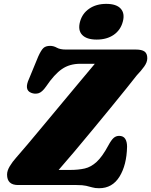

<svg xmlns="http://www.w3.org/2000/svg" viewBox="-20 -956 781 992"><path d="M375.5 0H73.5Q16.5 0 16.5 -54Q16.5 -74 30.5 -97.2Q44.5 -120.5 63.5 -141.5Q84.5 -165 122.8 -210.5Q161 -256 208.5 -313Q256 -370 305.2 -429.2Q354.5 -488.5 397.8 -540.2Q441 -592 470 -626.5H395Q339.5 -626.5 300 -599.2Q260.5 -572 218 -509Q197 -479 178.2 -474Q159.5 -469 141 -476.5Q103 -491.5 130.5 -550L177.5 -664Q192.5 -697 204.5 -708Q216.5 -719 239 -719Q257 -719 273.8 -709.5Q290.5 -700 320.5 -700H682Q712.5 -700 726.8 -689.8Q741 -679.5 741 -655Q741 -634.5 725.2 -612.5Q709.5 -590.5 686.5 -566.5Q669 -544 634.5 -501Q600 -458 555 -403Q510 -348 461.2 -289Q412.5 -230 366.2 -175Q320 -120 283 -78H342Q385 -78 417.8 -85.5Q450.5 -93 479.5 -119.8Q508.5 -146.5 539.5 -204Q554.5 -232 566.8 -243Q579 -254 595.5 -254Q617 -254 626.8 -239Q636.5 -224 636.5 -198Q634.5 -103.5 597.5 -43.5Q560.5 16.5 492 16.5Q471 16.5 456.8 12.2Q442.5 8 425 4Q407.5 0 375.5 0ZM479.5 -751.5Q427.5 -751.5 404.5 -775.8Q381.5 -800 393.5 -844Q405 -886.5 441 -911.2Q477 -936 529 -936Q581.5 -936 603.8 -911.2Q626 -886.5 614.5 -844Q603 -800.5 567.5 -776Q532 -751.5 479.5 -751.5Z"/></svg>

Font: Fraunces 9pt S050 Black
Style: Italic
Weight: 900
Italic angle: -16°
Version: Version 1.000; ttfautohint (v1.8.3)